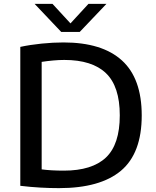

<svg xmlns="http://www.w3.org/2000/svg" viewBox="-20 -967 807 993"><path d="M285 6Q238 6 188.8 3.2Q139.5 0.5 85 -6V-724.5Q136 -735.5 195.2 -741.5Q254.5 -747.5 308.5 -747.5Q508 -747.5 610.5 -654.5Q713 -561.5 713 -370Q713 -174.5 605.8 -84.2Q498.5 6 285 6ZM310 -84.5Q456 -84.5 527.8 -152.2Q599.5 -220 599.5 -370.5Q599.5 -520 528 -588.5Q456.5 -657 312.5 -657Q285 -657 255 -654.2Q225 -651.5 195.5 -647V-91Q244 -84.5 310 -84.5ZM296.5 -802 159 -947H251.5L344.5 -846L437.5 -947H530.5L392.5 -802Z"/></svg>

Font: Encode Sans SemiExpanded SemiExpanded Medium
Style: Regular
Weight: 500
Width: 6
Designer: Multiple Designers
Foundry: Impallari Type
Version: Version 3.000; ttfautohint (v1.8.3) -l 8 -r 50 -G 200 -x 14 